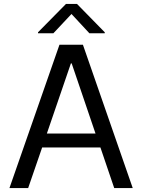

<svg xmlns="http://www.w3.org/2000/svg" viewBox="-20 -955 722 975"><path d="M123 0 194 -206H490L560 0H654L401 -728H282L28 0ZM173 -786H251L343 -884L434 -786H512V-791L371 -935H315L173 -791ZM218 -277 340 -633H344L465 -277Z"/></svg>

Font: Wafeq
Style: Regular
Weight: 400
Designer: Rasmus Andersson & Azza Alameddine
Foundry: Google & TypeTogether
Version: Version 3.000;FEAKit 1.0